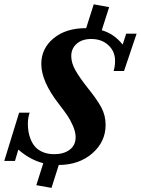

<svg xmlns="http://www.w3.org/2000/svg" viewBox="-61 -784 661 901"><path d="M180.7 97.7 109.4 85 142.1 -18.1Q79.6 -34.2 24.9 -82L9.3 -28.8H-41L28.8 -255.4H78.1Q69.8 -230.5 69.8 -203.6Q69.8 -183.6 72.8 -165.5Q75.7 -147.5 84 -127.7Q92.3 -107.9 105.5 -93.5Q118.7 -79.1 141.4 -69.8Q164.1 -60.5 193.8 -60.5Q238.3 -60.5 266.1 -81.5Q293.9 -102.5 293.9 -140.1Q293.9 -164.6 281.5 -193.1Q269 -221.7 255.4 -241.7Q241.7 -261.7 215.3 -295.9Q132.8 -401.9 132.8 -483.9Q132.8 -556.6 190.4 -604.2Q248 -651.9 341.8 -651.9H343.3L378.9 -763.7L451.2 -750.5L416.5 -642.1Q474.6 -625.5 514.6 -574.7L531.2 -626H580.1L521 -450.7H472.2Q479 -473.6 479 -498.5Q479 -543 447.5 -572Q416 -601.1 367.2 -601.1Q324.2 -601.1 298.8 -578.6Q273.4 -556.2 273.4 -521Q273.4 -488.3 293.2 -453.6Q313 -418.9 351.6 -370.1Q393.6 -318.4 414.1 -280.5Q434.6 -242.7 434.6 -197.8Q434.6 -118.7 372.3 -64.5Q310.1 -10.3 214.8 -9.8Z"/></svg>

Font: Elstob 10pt
Style: Bold Italic
Weight: 700
Italic angle: -20°
Designer: Peter S. Baker
Version: Version 1.015